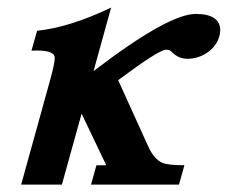

<svg xmlns="http://www.w3.org/2000/svg" viewBox="-20 -498 614 518"><path d="M200.2 -191.4 147 0H37.1L113.8 -276.9Q129.4 -332 127.4 -344.7Q123.5 -364.3 64.9 -361.3L80.1 -415Q167 -423.8 279.8 -477.5L232.4 -306.2Q434.1 -460.4 507.8 -460.4Q574.2 -460.4 574.2 -416Q574.2 -408.7 571.8 -400.4Q564 -372.6 537.1 -354.5Q512.7 -339.4 485.8 -339.4Q460 -339.4 441.4 -359.9Q437.5 -363.8 427.7 -363.8Q408.7 -363.8 298.8 -281.7L379.9 -103Q395.5 -68.4 418.5 -58.6Q433.6 -52.2 477.5 -52.2L462.9 0H225.6L240.2 -52.2H266.6Z"/></svg>

Font: Accordance
Style: Bold-Italic
Weight: 700
Italic angle: -11°
Version: Version 1.2 (build January 31, 2020) Miklal Software Solutio